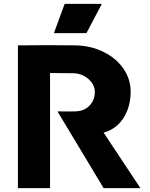

<svg xmlns="http://www.w3.org/2000/svg" viewBox="-20 -966 770 986"><path d="M72 0V-733Q218 -735 365 -733Q445 -732 510.5 -700Q576 -668 613.5 -614Q651 -560 651 -495Q651 -441 633 -396.5Q615 -352 583.5 -323.5Q552 -295 512 -285L701 0H512L275 -394Q324 -393 367 -394Q412 -395 439.5 -423.5Q467 -452 467 -495Q467 -519 452 -540.5Q437 -562 411.5 -576Q386 -590 354 -590Q320 -591 237 -591V0ZM503 -946 424 -796H257L312 -946Z"/></svg>

Font: Kreadon
Style: Regular
Weight: 400
Designer: kohakuno
Foundry: StudioGnu
Version: Version 1.000;Glyphs 3.1.2 (3151)